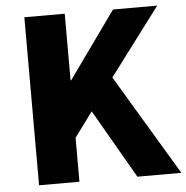

<svg xmlns="http://www.w3.org/2000/svg" viewBox="-53 -796 823 848"><g transform="rotate(-5 358.5 -372.5)"><path d="M86 0V-745H265V-450H268L479 -745H675L450 -446L717 0H522L346 -305L265 -195V0Z"/></g></svg>

Font: Noto Sans SC Black
Style: Regular
Weight: 900
Designer: Ryoko NISHIZUKA  (kana, bopomofo & ideographs); Paul D. Hunt (Latin, Greek & Cyrillic); Sandoll Communications , Soo-you
Foundry: Adobe
Version: Version 2.004-H2;hotconv 1.0.118;makeotfexe 2.5.65603